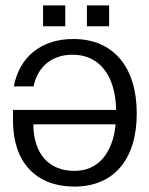

<svg xmlns="http://www.w3.org/2000/svg" viewBox="-20 -676 552 709"><path d="M31 -357H104C119 -431 173 -474 248 -474C346 -474 406 -399 409 -270H28V-230C28 -78 112 13 255 13C400 13 485 -87 485 -257C485 -429 398 -532 251 -532C133 -532 52 -467 31 -357ZM103 -217H407C396 -108 341 -45 255 -45C160 -45 104 -108 103 -217ZM139 -579H221V-656H139ZM301 -579H383V-656H301Z"/></svg>

Font: Non Bureau Light
Style: Regular
Weight: 300
Designer: Jona Saucedo
Foundry: Non Foundry
Version: Version 1.000;FEAKit 1.0